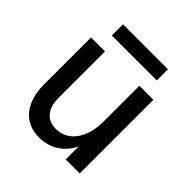

<svg xmlns="http://www.w3.org/2000/svg" viewBox="-184 -779 921 921"><g transform="rotate(45 277.0 -318.5)"><path d="M224 16C299 16 360 -25 389 -89V0H484V-500H389V-257C389 -144 334 -70 252 -70C191 -70 156 -112 156 -183V-500H61V-181C61 -58 123 16 224 16ZM125 -577H430V-653H125Z"/></g></svg>

Font: Uncut Sans Medium
Style: Regular
Weight: 500
Designer: Kasper Nordkvist
Foundry: UNCUT.wtf
Version: Version 1.304;Glyphs 3.2 (3246)